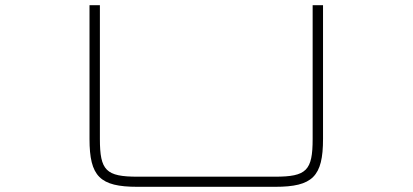

<svg xmlns="http://www.w3.org/2000/svg" viewBox="-20 -720 1590 740"><path d="M509.5 0H1040.5C1185 0 1225 -40 1225 -184.5V-700H1185V-184.5C1185 -62.5 1161.5 -39 1039.5 -39H510.5C388.5 -39 365 -62.5 365 -184.5V-700H325V-184.5C325 -40 365 0 509.5 0Z"/></svg>

Font: Melete UltraLight
Style: Regular
Weight: 200
Width: 6
Designer: Sora Sagano
Foundry: DOT COLON
Version: Version 0.200;FEAKit 1.0